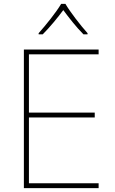

<svg xmlns="http://www.w3.org/2000/svg" viewBox="-20 -969 590 989"><path d="M317 -949H295C271 -908 216 -839 179 -798V-792H200C237 -829 278 -879 306 -917C334 -879 373 -829 410 -792H431V-798C394 -839 341 -908 317 -949ZM488 0V-25H129V-364H468V-389H129V-689H488V-714H103V0Z"/></svg>

Font: Noto Sans Syriac Eastern Thin
Style: Regular
Weight: 100
Designer: Patrick Giasson and the Monotype Design Team
Foundry: Monotype Imaging Inc.
Version: Version 3.001